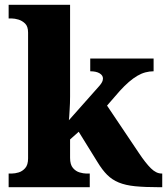

<svg xmlns="http://www.w3.org/2000/svg" viewBox="-20 -780 697 800"><path d="M16 0V-57H30Q42 -57 57.5 -61.5Q73 -66 85 -79.5Q97 -93 97 -120V-644Q97 -670 84.5 -682Q72 -694 56.5 -698.5Q41 -703 30 -703H16V-760H272V-378Q272 -365 271.5 -350Q271 -335 270 -321Q269 -307 268.5 -295.5Q268 -284 267 -279L393 -421Q400 -429 403.5 -435Q407 -441 408 -445.5Q409 -450 409 -453Q409 -466 395 -474.5Q381 -483 356 -483V-536H620V-483Q603 -483 586 -478.5Q569 -474 552 -464Q535 -454 517 -438.5Q499 -423 479 -401L426 -340L559 -142Q587 -100 609 -78.5Q631 -57 653 -57H656V0H642Q583 0 543 -4Q503 -8 475 -19.5Q447 -31 426.5 -51.5Q406 -72 386 -105L308 -231L272 -199V-122Q272 -94 284 -80Q296 -66 312 -61.5Q328 -57 338 -57H354V0Z"/></svg>

Font: Noto Serif Ethiopic ExtraBold
Style: Regular
Weight: 800
Version: Version 2.102